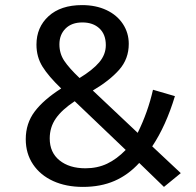

<svg xmlns="http://www.w3.org/2000/svg" viewBox="-20 -721 769 753"><path d="M485 -549Q485 -490 447.5 -447.5Q410 -405 344 -366L520 -200Q560 -281 580 -369L666 -344Q631 -228 577 -147L689 -42L623 12L526 -82Q483 -35 429 -11.5Q375 12 305 12Q239 12 188.5 -11Q138 -34 109.5 -76.5Q81 -119 81 -175Q81 -237 116 -283.5Q151 -330 220 -374Q170 -422 146.5 -460Q123 -498 123 -546Q123 -614 170.5 -657.5Q218 -701 302 -701Q356 -701 397.5 -681.5Q439 -662 462 -627Q485 -592 485 -549ZM213 -547Q213 -511 232 -482.5Q251 -454 292 -415Q343 -446 369 -476.5Q395 -507 395 -544Q395 -586 370 -609.5Q345 -633 303 -633Q261 -633 237 -609Q213 -585 213 -547ZM175 -178Q175 -123 213.5 -92Q252 -61 315 -61Q362 -61 400 -79Q438 -97 473 -133L273 -324Q223 -291 199 -256.5Q175 -222 175 -178Z"/></svg>

Font: Fira Sans
Style: Regular
Weight: 400
Designer: bBox Type GmbH & Carrois Corporate GbR & Edenspiekermann AG
Foundry: bBox Type GmbH & Carrois Corporate GbR & Edenspiekermann AG
Version: Version 4.301